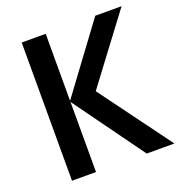

<svg xmlns="http://www.w3.org/2000/svg" viewBox="-129 -823 872 932"><g transform="rotate(-20 307.0 -357.0)"><path d="M614 0H471L209 -362V0H85V-714H209V-368L465 -714H601L342 -369Z"/></g></svg>

Font: Noto Sans Display Medium
Style: Regular
Weight: 500
Designer: Monotype Design Team
Foundry: Monotype Imaging Inc.
Version: Version 1.900